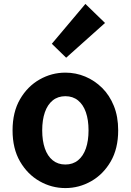

<svg xmlns="http://www.w3.org/2000/svg" viewBox="-20 -944 666 978"><path d="M313 14Q243 14 181.5 -21Q120 -56 82 -121.5Q44 -187 44 -280Q44 -373 82 -438.5Q120 -504 181.5 -539Q243 -574 313 -574Q366 -574 414 -554Q462 -534 500 -496.5Q538 -459 560 -404.5Q582 -350 582 -280Q582 -187 544 -121.5Q506 -56 444.5 -21Q383 14 313 14ZM313 -106Q351 -106 377.5 -127.5Q404 -149 417.5 -188Q431 -227 431 -280Q431 -333 417.5 -372Q404 -411 377.5 -432.5Q351 -454 313 -454Q275 -454 248.5 -432.5Q222 -411 208.5 -372Q195 -333 195 -280Q195 -227 208.5 -188Q222 -149 248.5 -127.5Q275 -106 313 -106ZM317 -650 244 -721 415 -924 515 -827Z"/></svg>

Font: Noto Sans JP Thin
Style: Bold
Weight: 700
Version: Version 2.004-H2;hotconv 1.0.118;makeotfexe 2.5.65603